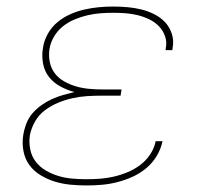

<svg xmlns="http://www.w3.org/2000/svg" viewBox="-20 -558 640 586"><path d="M243 8Q218 8 193.5 5.5Q169 3 146.5 -4Q124 -11 103.5 -23.5Q83 -36 69.5 -54.5Q56 -73 51.5 -97.5Q47 -122 51 -146Q54 -164 60.5 -181Q67 -198 79 -212Q91 -226 106.5 -237Q122 -248 138.5 -255.5Q155 -263 172.5 -268Q190 -273 207 -277Q185 -283 164.5 -294Q144 -305 130 -322.5Q116 -340 111.5 -363.5Q107 -387 111 -411Q114 -433 125.5 -454Q137 -475 155 -490Q173 -505 194.5 -514.5Q216 -524 238 -529Q260 -534 282 -536Q304 -538 326 -538Q348 -538 370 -536Q392 -534 412 -529Q432 -524 451 -514.5Q470 -505 484 -490Q498 -475 504.5 -454.5Q511 -434 507 -413Q507 -411 506.5 -409Q506 -407 506 -405H485Q486 -407 486 -408.5Q486 -410 486 -412Q490 -430 483.5 -448Q477 -466 464.5 -478.5Q452 -491 435.5 -499Q419 -507 401 -511.5Q383 -516 364 -517.5Q345 -519 326 -519Q307 -519 287 -517.5Q267 -516 247.5 -511.5Q228 -507 208.5 -499Q189 -491 172.5 -478Q156 -465 145 -446.5Q134 -428 131 -408Q128 -388 132 -368.5Q136 -349 147.5 -334Q159 -319 176 -309.5Q193 -300 211.5 -294.5Q230 -289 250.5 -287Q271 -285 291 -285H351L348 -266H288Q266 -266 244 -264.5Q222 -263 200 -258Q178 -253 156.5 -244Q135 -235 116.5 -221Q98 -207 86.5 -186.5Q75 -166 71 -144Q68 -122 72.5 -101Q77 -80 89.5 -64Q102 -48 120 -37.5Q138 -27 158 -21Q178 -15 199.5 -13Q221 -11 243 -11Q264 -11 285 -12.5Q306 -14 327.5 -19Q349 -24 369.5 -32.5Q390 -41 408 -54.5Q426 -68 438.5 -87Q451 -106 455 -127H476Q471 -103 458 -81.5Q445 -60 425.5 -44Q406 -28 383.5 -18Q361 -8 337.5 -2Q314 4 290.5 6Q267 8 243 8Z"/></svg>

Font: Iosevka Curly ThExObl
Style: Regular
Weight: 100
Width: 7
Italic angle: -9°
Monospace: yes
Designer: Belleve Invis
Foundry: Belleve Invis
Version: Version 11.1.0; ttfautohint (v1.8.3)